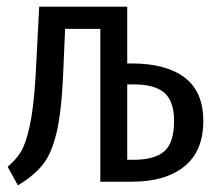

<svg xmlns="http://www.w3.org/2000/svg" viewBox="-20 -547 640 578"><path d="M363 -356H376Q480 -356 536 -313.5Q592 -271 592 -183Q592 -92 535 -46Q478 0 377 0H282V-460H176L170 -321Q165 -209 150 -146.5Q135 -84 108.5 -51Q82 -18 34 11L3 -45Q27 -65 42 -88.5Q57 -112 69 -165.5Q81 -219 87 -315L98 -527H363ZM363 -293V-66H383Q445 -66 474.5 -91.5Q504 -117 504 -183Q504 -242 475 -267.5Q446 -293 381 -293Z"/></svg>

Font: Fira Mono
Style: Regular
Weight: 400
Designer: Carrois Corporate & Edenspiekermann AG
Foundry: Carrois Corporate GbR & Edenspiekermann AG
Version: Version 3.206